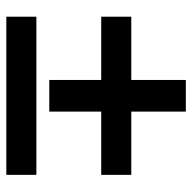

<svg xmlns="http://www.w3.org/2000/svg" viewBox="-20 -614 608 607"><g transform="rotate(90 283.5 -311.0)"><path d="M333.3 -163.3V-327.5H533.3V-422.5H333.3V-595H233.3V-422.5H33.3V-327.5H233.3V-163.3ZM533.3 -27.5V-122.5H33.3V-27.5Z"/></g></svg>

Font: Familjen Grotesk SemiBold
Style: Regular
Weight: 600
Designer: Anders Wikstroem, Jonas Baeckman, Matilda Gysing, Kristian Moeller
Foundry: Familjen STHLM AB
Version: Version 2.000